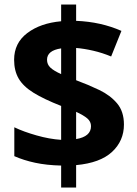

<svg xmlns="http://www.w3.org/2000/svg" viewBox="-20 -779 612 857"><path d="M252.9 58.1V-40Q188 -41.5 137 -52.5Q85.9 -63.5 43.9 -82V-210.9Q85.4 -190.9 143.1 -174.6Q200.7 -158.2 252.9 -154.8V-306.2Q175.8 -336.4 129.6 -365Q83.5 -393.6 63.2 -428.5Q43 -463.4 43 -512.2Q43 -586.9 101.6 -631.3Q160.2 -675.8 252.9 -684.1V-758.8H319.8V-686Q430.2 -681.6 522 -641.1L476.1 -526.9Q436 -543.5 395.8 -552.7Q355.5 -562 319.8 -564.9V-420.9Q374 -400.9 422.9 -377.4Q471.7 -354 502.4 -317.9Q533.2 -281.7 533.2 -223.1Q533.2 -150.4 480.2 -101.1Q427.2 -51.8 319.8 -42V58.1ZM252.9 -448.2V-563Q189.9 -553.7 189.9 -512.2Q189.9 -491.2 205.1 -477.1Q220.2 -462.9 252.9 -448.2ZM319.8 -158.2Q386.2 -169.4 386.2 -215.8Q386.2 -236.3 369.6 -250.5Q353 -264.6 319.8 -279.8Z"/></svg>

Font: Open Sans
Style: Bold
Weight: 700
Designer: Monotype Design Team
Foundry: Monotype Imaging Inc.
Version: Version 3.000; ttfautohint (v1.8.4)